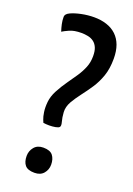

<svg xmlns="http://www.w3.org/2000/svg" viewBox="-139 -764 573 825"><g transform="rotate(20 147.5 -352.0)"><path d="M93 -209Q93 -209 88 -221Q83 -233 80 -253.5Q77 -274 79.5 -299.5Q82 -325 96 -352Q112 -382 129.5 -406.5Q147 -431 162 -453.5Q177 -476 186.5 -499.5Q196 -523 196 -551Q196 -575 189.5 -590Q183 -605 171.5 -613.5Q160 -622 145 -625Q130 -628 115 -628Q82 -628 61 -618.5Q40 -609 31 -603Q26 -618 22.5 -634Q19 -650 19 -667Q19 -680 38 -689Q57 -698 86 -704Q115 -710 144 -710Q175 -710 201 -701.5Q227 -693 245.5 -675.5Q264 -658 273.5 -632Q283 -606 283 -571Q283 -525 271 -491Q259 -457 241 -430Q223 -403 204.5 -379Q186 -355 172 -331Q158 -306 159.5 -282Q161 -258 166 -240.5Q171 -223 166 -217Q162 -212 148.5 -209.5Q135 -207 120 -207Q105 -207 93 -209ZM130 6Q99 6 86.5 -9Q74 -24 74 -51Q74 -74 88.5 -91.5Q103 -109 130 -109Q161 -109 173.5 -93Q186 -77 186 -51Q186 -28 171.5 -11Q157 6 130 6Z"/></g></svg>

Font: Yanone Kaffeesatz
Style: Regular
Weight: 400
Designer: Yanone (Cyrillic: Daniel Pouzeot, Huerta Tipografica, and Cyreal)
Foundry: Yanone
Version: Version 2.003